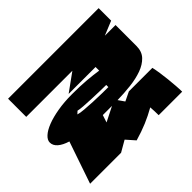

<svg xmlns="http://www.w3.org/2000/svg" viewBox="-175 -974 1271 1271"><g transform="rotate(-45 460.0 -338.5)"><path d="M312 45H22L123 -250Q77 -264 51.5 -286Q26 -308 26 -337Q26 -360 50 -382Q74 -404 117.5 -421Q161 -438 222 -448.5Q283 -459 356 -459Q436 -459 492 -454Q548 -449 594 -442V-476H342L468 -567H36V-737H884V-620L784 -579H884V-383Q884 -331 854 -299.5Q824 -268 775.5 -250.5Q727 -233 665.5 -226Q604 -219 542 -218L572 -175L636 -206H856Q862 -179 867 -146Q872 -113 875.5 -78.5Q879 -44 881.5 -11.5Q884 21 884 45H664Q664 8 661 -31Q610 -2 559 19.5Q508 41 443 60L390 0ZM305 -356 287 -339Q305 -333 342 -330Q379 -327 420.5 -325Q462 -323 500.5 -322.5Q539 -322 560 -322V-342Q539 -342 502.5 -343Q466 -344 427 -345.5Q388 -347 354 -349.5Q320 -352 305 -356ZM451 -217H403L386 -165L489 -217Z"/></g></svg>

Font: ChangwonDangamAsac Bold
Style: Regular
Weight: 700
Designer: Choi Chi-young, Lee Youngbeen, Kim Jungjin, Yoon Jihee, Han Dohee
Foundry: YoonDesign Inc.
Version: Version 1.010;Build 20210623